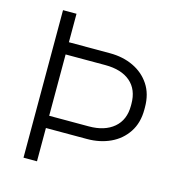

<svg xmlns="http://www.w3.org/2000/svg" viewBox="-105 -790 810 880"><g transform="rotate(15 300.0 -350.0)"><path d="M345 -158H150V-216H338Q413 -216 456.5 -253Q500 -290 500 -357V-366Q500 -434 457.5 -470.5Q415 -507 338 -507H150V-565H345Q407 -565 456.5 -541.5Q506 -518 535 -474Q564 -430 564 -367V-356Q564 -293 534.5 -248.5Q505 -204 455.5 -181Q406 -158 345 -158ZM150 0H86V-700H150Z"/></g></svg>

Font: Space Grotesk Variable Light
Style: Regular
Weight: 300
Designer: Florian Karsten
Foundry: Florian Karsten
Version: Version 2.000